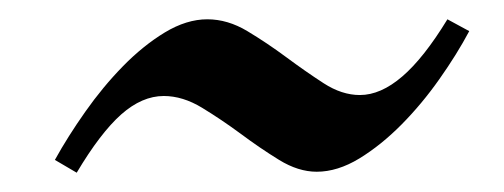

<svg xmlns="http://www.w3.org/2000/svg" viewBox="-20 -410 520 198"><path d="M463.9 -377.9Q451.2 -354 433.1 -328.4Q415 -302.7 394 -281.5Q373 -260.3 350.6 -246.6Q328.1 -232.9 306.6 -232.9Q287.6 -232.9 267.8 -245.1Q248 -257.3 228.3 -272Q208.5 -286.6 188.5 -298.8Q168.5 -311 148.9 -311Q126.5 -311 105 -292Q83.5 -272.9 59.1 -231.9L36.6 -245.1Q49.8 -269 67.9 -294.7Q85.9 -320.3 106.7 -341.6Q127.4 -362.8 149.9 -376.5Q172.4 -390.1 193.8 -390.1Q214.8 -390.1 235.1 -377.9Q255.4 -365.7 275.1 -351.1Q294.9 -336.4 313.7 -324.2Q332.5 -312 351.1 -312Q372.6 -312 394.8 -331.1Q417 -350.1 441.4 -390.1Z"/></svg>

Font: Gentium Basic
Style: Bold Italic
Weight: 700
Italic angle: -8°
Designer: J. Victor Gaultney and Annie Olsen
Foundry: SIL International
Version: Version 1.102; 2013; Maintenance release